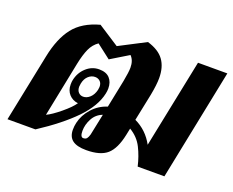

<svg xmlns="http://www.w3.org/2000/svg" viewBox="-97 -726 1092 898"><g transform="rotate(20 449.5 -277.0)"><path d="M899 -553 787 0H654Q643 -48 622.5 -89Q602 -130 560 -155L553 -121Q538 -49 504.5 -19.5Q471 10 401 10Q354 10 332 -7Q310 -24 310 -59Q310 -77 314 -94Q323 -134 353 -168Q383 -202 427 -216L455 -354Q464 -401 464 -423Q464 -459 444 -479L355 -425L285 -479Q260 -462 246.5 -432.5Q233 -403 223 -354L168 -81Q194 -93 234 -126Q274 -159 290 -183Q263 -186 245.5 -205Q228 -224 228 -254Q228 -268 230 -276Q238 -315 266 -340.5Q294 -366 330 -366Q365 -366 382.5 -347Q400 -328 400 -296Q400 -284 397 -270Q383 -204 318.5 -137.5Q254 -71 145 0H6L75 -338Q94 -432 136.5 -486.5Q179 -541 264 -564L369 -496L500 -564Q557 -547 582 -512.5Q607 -478 607 -423Q607 -390 597 -338L569 -202Q630 -173 663 -112L753 -553ZM269 -258Q269 -240 278.5 -230Q288 -220 302 -220Q320 -220 335.5 -234.5Q351 -249 357 -274Q359 -284 359 -289Q359 -307 349 -316.5Q339 -326 324 -326Q306 -326 291 -312.5Q276 -299 271 -274Q269 -262 269 -258ZM418 -172Q386 -160 370 -130Q354 -100 354 -69Q354 -38 369 -38Q381 -38 386.5 -45Q392 -52 396 -66Z"/></g></svg>

Font: Trirong
Style: Bold Italic
Weight: 700
Italic angle: -12°
Designer: Katatrad Team
Foundry: CadsonDemak
Version: Version 1.001